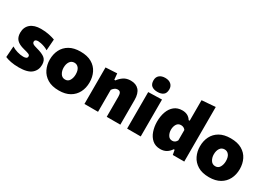

<svg xmlns="http://www.w3.org/2000/svg" viewBox="-8 -1506 3145 2279"><g transform="rotate(30 1564.0 -367.0)"><path d="M225.5 14.5Q163 14.5 115.2 5Q67.5 -4.5 36 -18.5L47 -170Q79.5 -148.5 124 -135.5Q168.5 -122.5 207 -122.5Q231.5 -122.5 246.5 -129.8Q261.5 -137 261.5 -157Q261.5 -174.5 241.8 -183.2Q222 -192 171 -204.5Q99.5 -222.5 67 -256.8Q34.5 -291 34.5 -351.5Q34.5 -428 85.2 -471.2Q136 -514.5 228 -514.5Q289.5 -514.5 340.5 -503.5Q391.5 -492.5 421.5 -480.5L410 -327Q387 -342 360 -351.8Q333 -361.5 308.8 -366.2Q284.5 -371 270 -371Q250.5 -371 238.2 -363.2Q226 -355.5 226 -339.5Q226 -323.5 239.2 -312.8Q252.5 -302 295.5 -291Q380.5 -269 415.8 -239.2Q451 -209.5 451 -150.5Q451 -76.5 398 -31Q345 14.5 225.5 14.5Z M773.5 14.5Q677.5 14.5 616.8 -22.8Q556 -60 527 -120.5Q498 -181 498 -251Q498 -326 528 -385.8Q558 -445.5 618.2 -480.5Q678.5 -515.5 769.5 -515.5Q863 -515.5 923.8 -480.2Q984.5 -445 1014 -385Q1043.5 -325 1043.5 -251Q1043.5 -175 1012.5 -114.8Q981.5 -54.5 921.5 -20Q861.5 14.5 773.5 14.5ZM773 -135.5Q814 -135.5 833.8 -170.5Q853.5 -205.5 853.5 -251Q853.5 -306.5 830.8 -335.8Q808 -365 772 -365Q731.5 -365 709.8 -332.5Q688 -300 688 -251Q688 -205.5 709.8 -170.5Q731.5 -135.5 773 -135.5Z M1118 0V-500.5L1273.5 -509L1281.5 -425.5H1296.5Q1323 -463.5 1362.5 -489.5Q1402 -515.5 1458 -515.5Q1531 -515.5 1570.5 -471.5Q1610 -427.5 1610 -339V0H1423.5V-276Q1423.5 -311 1413 -328.8Q1402.5 -346.5 1375 -346.5Q1352.5 -346.5 1335 -333.2Q1317.5 -320 1304.5 -301V0Z M1703 0V-500.5L1889.5 -505.5V0ZM1795.5 -556.5Q1745.5 -556.5 1716.5 -579Q1687.5 -601.5 1687.5 -653.5Q1687.5 -698.5 1716.8 -723.2Q1746 -748 1796.5 -748Q1846.5 -748 1875.5 -722.2Q1904.5 -696.5 1904.5 -653.5Q1904.5 -601.5 1875.5 -579Q1846.5 -556.5 1795.5 -556.5Z M2163.5 14.5Q2096.5 14.5 2053.5 -22.8Q2010.5 -60 1989.8 -120.5Q1969 -181 1969 -250.5Q1969 -325 1990.8 -385Q2012.5 -445 2056 -480.2Q2099.5 -515.5 2164.5 -515.5Q2246.5 -515.5 2285.5 -452H2299.5V-733.5L2486 -748V0H2329L2317 -64.5H2305Q2279 -25.5 2244.5 -5.5Q2210 14.5 2163.5 14.5ZM2237.5 -142Q2260 -142 2275.5 -153.8Q2291 -165.5 2299.5 -183.5V-325.5Q2277 -356 2238 -356Q2199 -356 2179.5 -324.2Q2160 -292.5 2160 -249Q2160 -208 2179.5 -175Q2199 -142 2237.5 -142Z M2832 14.5Q2736 14.5 2675.2 -22.8Q2614.5 -60 2585.5 -120.5Q2556.5 -181 2556.5 -251Q2556.5 -326 2586.5 -385.8Q2616.5 -445.5 2676.8 -480.5Q2737 -515.5 2828 -515.5Q2921.5 -515.5 2982.2 -480.2Q3043 -445 3072.5 -385Q3102 -325 3102 -251Q3102 -175 3071 -114.8Q3040 -54.5 2980 -20Q2920 14.5 2832 14.5ZM2831.5 -135.5Q2872.5 -135.5 2892.2 -170.5Q2912 -205.5 2912 -251Q2912 -306.5 2889.2 -335.8Q2866.5 -365 2830.5 -365Q2790 -365 2768.2 -332.5Q2746.5 -300 2746.5 -251Q2746.5 -205.5 2768.2 -170.5Q2790 -135.5 2831.5 -135.5Z"/></g></svg>

Font: Commissioner ExtraBold
Style: Regular
Weight: 800
Designer: Kostas Bartsokas
Foundry: Kostas Bartsokas
Version: Version 1.000; ttfautohint (v1.8.3)